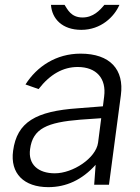

<svg xmlns="http://www.w3.org/2000/svg" viewBox="-20 -761 576 791"><path d="M179 10C253 10 318 -20 374 -82L368 0H429L478 -369C492 -474 434 -540 312 -540C211 -540 132 -487 85 -413L139 -394C186 -455 240 -485 300 -485C377 -485 419 -438 409 -363L404 -323L302 -315C127 -303 50 -258 34 -140C21 -46 79 10 179 10ZM410 -741C391 -718 364 -689 320 -689C272 -689 258 -723 246 -741H190C194 -683 237 -638 315 -638C396 -638 451 -692 472 -741ZM206 -47C137 -47 95 -84 104 -147C115 -232 175 -257 311 -268L397 -274L384 -173C375 -109 280 -47 206 -47Z"/></svg>

Font: Cheyenne Sans Light
Style: Italic
Weight: 300
Italic angle: -8.13011°
Designer: The Public Sans project authors (U.S. Web Design System), Libre Franklin designed by Pablo Impallari and Rodrigo Fuenzal
Foundry: The Cheyenne Sans Project Authors
Version: Version 2.007